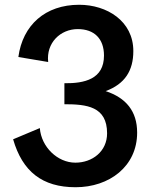

<svg xmlns="http://www.w3.org/2000/svg" viewBox="-20 -774 636 805"><path d="M147 -237 35 -190C74 -55 157 11 297 11C438 11 555 -76 555 -218C555 -308 508 -364 423 -392C504 -422 539 -478 539 -560C539 -686 428 -754 312 -754C170 -754 75 -669 57 -535L182 -514C173 -594 233 -652 306 -652C375 -652 416 -612 416 -541C416 -442 334 -424 250 -425V-337C343 -337 429 -328 429 -215C429 -139 367 -92 296 -92C221 -92 153 -158 147 -237Z"/></svg>

Font: Bithumb Trading Sans Semibold
Style: Regular
Weight: 600
Designer: Ham Hyungwon
Foundry: Bithumb
Version: Version 0.500;FEAKit 1.0